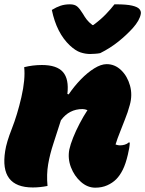

<svg xmlns="http://www.w3.org/2000/svg" viewBox="-27 -861 672 889"><path d="M85 -550Q105 -555 125.5 -557.5Q146 -560 167 -560Q236 -560 264.5 -527.5Q293 -495 285 -426L291 -424Q316 -461 347 -493Q378 -525 409.5 -544.5Q441 -564 467 -564Q505 -564 534 -536Q563 -508 575 -464.5Q587 -421 574 -375Q565 -341 551.5 -308Q538 -275 530 -253Q524 -239 517.5 -220.5Q511 -202 508 -192Q511 -191 516.5 -189.5Q522 -188 529 -188Q539 -188 550 -191Q561 -194 568 -201H574Q573 -177 565 -145Q555 -102 541.5 -75Q528 -48 511 -31Q494 -14 469.5 -3Q445 8 414 8Q378 8 347.5 -19Q317 -46 301.5 -86.5Q286 -127 294 -169Q299 -192 311.5 -223.5Q324 -255 341.5 -288.5Q359 -322 378 -351Q366 -356 355 -356Q293 -356 255 -304Q236 -244 220 -195.5Q204 -147 196 -100.5Q188 -54 193 0Q158 7 125 7Q-30 7 -3 -162Q3 -202 28 -265.5Q53 -329 72 -411Q91 -494 85 -550ZM437 -615Q428 -613 413 -612Q398 -611 390 -611Q368 -611 345.5 -618.5Q323 -626 297 -650Q235 -708 213 -815Q234 -828 253.5 -834.5Q273 -841 297 -841Q319 -841 331 -830.5Q343 -820 357 -797Q365 -783 374.5 -770.5Q384 -758 401 -745H405Q439 -770 463 -795Q487 -820 503 -841H509Q559 -841 584.5 -835Q610 -829 618.5 -819Q627 -809 625 -797Q620 -767 588 -731Q558 -698 520.5 -668Q483 -638 437 -615Z"/></svg>

Font: Recursive Mn Csl St XBk
Style: Italic
Weight: 1000
Italic angle: -15°
Monospace: yes
Version: Version 1.079;hotconv 1.0.112;makeotfexe 2.5.65598; ttfautoh